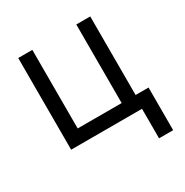

<svg xmlns="http://www.w3.org/2000/svg" viewBox="-166 -680 953 990"><g transform="rotate(-30 310.5 -185.0)"><path d="M505.9 -545.9V0H77.1V-545.9H161.1V-78.1H422.9V-545.9ZM583 -78.1V175.8H499V-78.1Z"/></g></svg>

Font: Inter V
Style: 
Weight: 400
Designer: Rasmus Andersson
Foundry: rsms
Version: Version 4.000;git-a3f224843